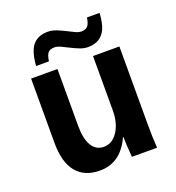

<svg xmlns="http://www.w3.org/2000/svg" viewBox="-132 -822 863 939"><g transform="rotate(-20 300.0 -353.0)"><path d="M203.1 -528.3V-231.9Q203.1 -164.6 224.9 -128.7Q246.6 -92.8 287.1 -92.8Q331.1 -92.8 359.6 -136Q388.2 -179.2 388.2 -245.1V-528.3H525.4V-118.2Q525.4 -50.8 529.3 0H398.4Q392.6 -70.3 392.6 -105H390.1Q337.9 9.8 230 9.8Q149.9 9.8 107.9 -41.3Q65.9 -92.3 65.9 -192.9V-528.3ZM381.8 -577.6Q360.4 -577.6 338.6 -586.2Q316.9 -594.7 296.4 -605.2Q275.9 -615.7 257.6 -624.3Q239.3 -632.8 224.6 -632.8Q202.6 -632.8 191.9 -621.3Q181.2 -609.9 176.8 -577.6H109.9Q115.7 -653.8 142.8 -684.8Q169.9 -715.8 219.7 -715.8Q241.7 -715.8 263.7 -707.3Q285.6 -698.7 306.2 -688.2Q326.7 -677.7 344.5 -669.2Q362.3 -660.6 376.5 -660.6Q399.4 -660.6 410.2 -673.6Q420.9 -686.5 424.8 -715.8H490.7Q486.8 -661.6 474.1 -633.8Q461.4 -606 438.2 -591.8Q415 -577.6 381.8 -577.6Z"/></g></svg>

Font: Liberation Mono
Style: Bold
Weight: 700
Monospace: yes
Designer: Steve Matteson
Foundry: Ascender Corporation
Version: Version 2.1.5